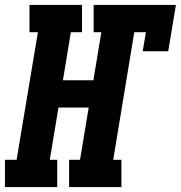

<svg xmlns="http://www.w3.org/2000/svg" viewBox="-57 -755 730 775"><path d="M-37 0V-110H10L96 -625H62V-735H274V-625H229L197 -431H320L352 -625H321V-735H653L622 -548H519L532 -625H485L400 -110H433V0H222V-110H266L301 -321H179L144 -110H174V0Z"/></svg>

Font: Iosevka Slab XBdEx
Style: Italic
Weight: 800
Width: 7
Italic angle: -9°
Monospace: yes
Designer: Belleve Invis
Foundry: Belleve Invis
Version: Version 11.1.1; ttfautohint (v1.8.3)